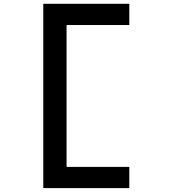

<svg xmlns="http://www.w3.org/2000/svg" viewBox="-20 -972 905 1007"><path d="M207 14.6H658.2V-96.7H329.1V-840.8H658.2V-952.1H207Z"/></svg>

Font: OCR-B
Style: Regular
Weight: 400
Version: 1.1